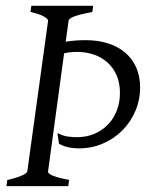

<svg xmlns="http://www.w3.org/2000/svg" viewBox="-20 -635 511 655"><path d="M294.9 -594.2Q272 -589.8 256.6 -585.9Q241.2 -582 231.9 -578.4Q222.7 -574.7 218.5 -571Q214.4 -567.4 213.9 -564L204.1 -492.7Q235.4 -498 272 -498Q315.4 -498 350.1 -486.6Q384.8 -475.1 408.7 -454.1Q432.6 -433.1 445.3 -403.3Q458 -373.5 458 -336.9Q458 -294.4 441.9 -256.6Q425.8 -218.8 397.7 -190.4Q369.6 -162.1 331.5 -145.5Q293.5 -128.9 250 -128.9Q229.5 -128.9 212.2 -132.8Q194.8 -136.7 181.2 -145L175.8 -181.2Q193.4 -171.9 210 -169.4Q226.6 -167 242.2 -167Q275.4 -167 302.5 -178.7Q329.6 -190.4 348.9 -210.7Q368.2 -231 378.7 -258.5Q389.2 -286.1 389.2 -317.9Q389.2 -351.6 377.9 -377.7Q366.7 -403.8 346.9 -421.6Q327.1 -439.5 300.3 -448.7Q273.4 -458 242.2 -458Q231 -458 220.2 -456.8Q209.5 -455.6 198.7 -453.1L144 -50.8Q143.1 -47.9 146 -44.4Q148.9 -41 157.2 -37.1Q165.5 -33.2 179.7 -29.3Q193.8 -25.4 215.8 -21L212.9 0H2L4.9 -21Q35.6 -27.8 54 -35.9Q72.3 -43.9 73.2 -50.8L144 -564Q145 -569.8 129.9 -578.6Q114.7 -587.4 84 -594.2L86.9 -615.2H297.9Z"/></svg>

Font: Akkhara
Style: Italic
Weight: 400
Italic angle: -7°
Designer: J. Victor Gaultney
Version: Version 1.00 June 13, 2006, initial release